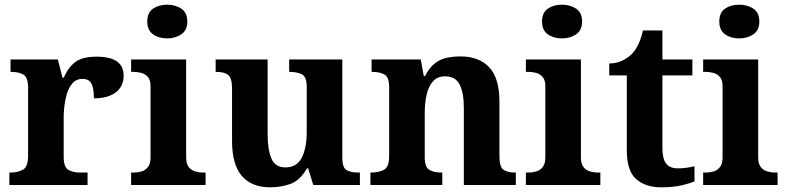

<svg xmlns="http://www.w3.org/2000/svg" viewBox="-20 -790 3358 820"><path d="M20 0V-53H23Q57 -53 78.5 -65.5Q100 -78 100 -125V-415Q100 -459 80.5 -471Q61 -483 28 -483H25V-536H227L247 -458H252Q272 -503 302 -525.5Q332 -548 393 -548Q508 -548 508 -467Q508 -421 474.5 -395.5Q441 -370 381 -370Q381 -411 371 -432Q361 -453 332 -453Q306 -453 290 -435Q274 -417 266 -390.5Q258 -364 255 -337Q252 -310 252 -293V-120Q252 -76 272 -64.5Q292 -53 322 -53H354V0Z M694 -626Q658 -626 633.5 -643.5Q609 -661 609 -698Q609 -736 633.5 -753Q658 -770 694 -770Q729 -770 754.5 -753Q780 -736 780 -698Q780 -661 754.5 -643.5Q729 -626 694 -626ZM540 0V-53H552Q567 -53 583.5 -57.5Q600 -62 611.5 -76Q623 -90 623 -118V-422Q623 -449 611 -462Q599 -475 582.5 -479Q566 -483 552 -483H540V-536H775V-118Q775 -90 786.5 -76Q798 -62 815 -57.5Q832 -53 846 -53H858V0Z M1133 10Q1055 10 1013 -38.5Q971 -87 971 -188V-412Q971 -456 955 -469.5Q939 -483 903 -483H901V-536H1123V-216Q1123 -152 1139 -113.5Q1155 -75 1199 -75Q1247 -75 1268.5 -116Q1290 -157 1290 -227V-419Q1290 -463 1268.5 -473Q1247 -483 1218 -483H1215V-536H1442V-116Q1442 -73 1461 -63Q1480 -53 1509 -53H1517V0H1318L1296 -71H1291Q1261 -19 1220.5 -4.5Q1180 10 1133 10Z M1562 0V-53H1564Q1598 -53 1620 -65Q1642 -77 1642 -122V-418Q1642 -460 1622.5 -471.5Q1603 -483 1570 -483H1567V-536H1777L1790 -465H1795Q1815 -503 1838.5 -520.5Q1862 -538 1889.5 -543.5Q1917 -549 1948 -549Q2025 -549 2069 -503Q2113 -457 2113 -356V-124Q2113 -78 2129.5 -65.5Q2146 -53 2180 -53H2183V0H1961V-329Q1961 -394 1943 -429Q1925 -464 1881 -464Q1848 -464 1829 -442.5Q1810 -421 1802 -385.5Q1794 -350 1794 -309V-118Q1794 -76 1813.5 -64.5Q1833 -53 1866 -53H1869V0Z M2380 -626Q2344 -626 2319.5 -643.5Q2295 -661 2295 -698Q2295 -736 2319.5 -753Q2344 -770 2380 -770Q2415 -770 2440.5 -753Q2466 -736 2466 -698Q2466 -661 2440.5 -643.5Q2415 -626 2380 -626ZM2226 0V-53H2238Q2253 -53 2269.5 -57.5Q2286 -62 2297.5 -76Q2309 -90 2309 -118V-422Q2309 -449 2297 -462Q2285 -475 2268.5 -479Q2252 -483 2238 -483H2226V-536H2461V-118Q2461 -90 2472.5 -76Q2484 -62 2501 -57.5Q2518 -53 2532 -53H2544V0Z M2804 10Q2737 10 2697 -25Q2657 -60 2657 -148V-468H2582V-519Q2614 -519 2639.5 -532Q2665 -545 2680 -561Q2711 -594 2726 -660H2809V-536H2937V-468H2809V-158Q2809 -113 2824.5 -92Q2840 -71 2875 -71Q2895 -71 2912.5 -73.5Q2930 -76 2946 -80V-15Q2930 -8 2893.5 1Q2857 10 2804 10Z M3137 -626Q3101 -626 3076.5 -643.5Q3052 -661 3052 -698Q3052 -736 3076.5 -753Q3101 -770 3137 -770Q3172 -770 3197.5 -753Q3223 -736 3223 -698Q3223 -661 3197.5 -643.5Q3172 -626 3137 -626ZM2983 0V-53H2995Q3010 -53 3026.5 -57.5Q3043 -62 3054.5 -76Q3066 -90 3066 -118V-422Q3066 -449 3054 -462Q3042 -475 3025.5 -479Q3009 -483 2995 -483H2983V-536H3218V-118Q3218 -90 3229.5 -76Q3241 -62 3258 -57.5Q3275 -53 3289 -53H3301V0Z"/></svg>

Font: Noto Serif Tibetan
Style: Bold
Weight: 700
Designer: Monotype Design Team
Foundry: Monotype Imaging Inc.
Version: Version 2.103; ttfautohint (v1.8.4.7-5d5b)